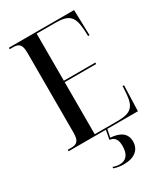

<svg xmlns="http://www.w3.org/2000/svg" viewBox="-228 -814 1000 1147"><g transform="rotate(-30 272.5 -240.5)"><path d="M29 0H286L274 63C307 67 324 87 324 134C324 191 300 221 254 221C240 221 225 218 209 212V222C229 229 253 233 277 233C352 233 392 197 392 141C392 88 355 59 285 54L296 0H507L513 -176H503L500 -125C493 -37 465 -10 372 -10H215V-369H432V-379H215V-704H344C437 -704 466 -677 472 -583L474 -538H484L479 -714H29V-704H50C92 -704 110 -692 110 -631V-82C110 -22 91 -10 50 -10H29Z"/></g></svg>

Font: Noto Serif Display Condensed Medium
Style: Regular
Weight: 500
Width: 3
Designer: Monotype Design Team
Foundry: Monotype Imaging Inc.
Version: Version 2.009